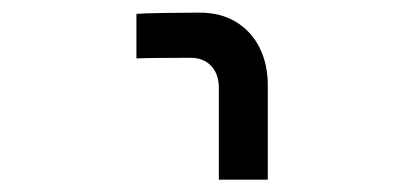

<svg xmlns="http://www.w3.org/2000/svg" viewBox="-20 -629 640 304"><path d="M296.5 -609Q275.5 -609 240.8 -608.5Q206 -608 196 -607V-536.5Q215 -537.5 282 -537.5Q302 -537.5 314.2 -524.8Q326.5 -512 326.5 -489.5V-344.5H404V-494Q404 -527.5 391 -553.5Q378 -579.5 353.8 -594.2Q329.5 -609 296.5 -609Z"/></svg>

Font: JuliaMono Light
Style: Regular
Weight: 300
Monospace: yes
Designer: cormullion
Foundry: corm
Version: Version 0.054; ttfautohint (v1.8.4)